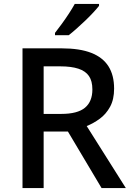

<svg xmlns="http://www.w3.org/2000/svg" viewBox="-20 -961 673 981"><path d="M295 -714Q387 -714 446 -691Q505 -668 534 -622.5Q563 -577 563 -508Q563 -453 542.5 -415.5Q522 -378 490 -354.5Q458 -331 423 -317L623 0H499L327 -289H203V0H95V-714ZM288 -622H203V-379H293Q376 -379 414 -410.5Q452 -442 452 -504Q452 -547 434.5 -572.5Q417 -598 380.5 -610Q344 -622 288 -622ZM486 -931Q475 -917 456.5 -897Q438 -877 415.5 -855.5Q393 -834 371 -814.5Q349 -795 331 -781H261V-793Q276 -812 295 -838Q314 -864 332 -891.5Q350 -919 362 -941H486Z"/></svg>

Font: Noto Sans Hebrew Medium
Style: Regular
Weight: 500
Designer: Monotype Design Team
Foundry: Monotype Imaging Inc.
Version: Version 2.003